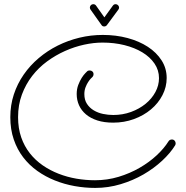

<svg xmlns="http://www.w3.org/2000/svg" viewBox="-20 -876 889 918"><path d="M817.4 -181.2Q794.4 -144 755.4 -107.7Q716.3 -71.3 666.3 -42.2Q616.2 -13.2 557.1 4.6Q498 22.5 435.1 22.5Q385.7 22.5 336.7 13.7Q287.6 4.9 242.4 -13.2Q197.3 -31.2 158.4 -58.8Q119.6 -86.4 90.8 -124Q62 -161.6 45.7 -209.5Q29.3 -257.3 29.3 -315.9Q29.3 -373 46.1 -424.3Q63 -475.6 93.3 -519.3Q123.5 -563 165 -598.1Q206.5 -633.3 255.9 -658Q305.2 -682.6 359.9 -695.8Q414.6 -709 471.7 -709Q534.7 -709 590.1 -694.1Q645.5 -679.2 687 -652.1Q728.5 -625 752.7 -587.2Q776.9 -549.3 776.9 -502.9Q776.9 -460 756.8 -421.1Q736.8 -382.3 701.9 -353Q667 -323.7 620.4 -306.6Q573.7 -289.6 521 -289.6Q478.5 -289.6 445.8 -300Q413.1 -310.5 391.1 -329.1Q369.1 -347.7 357.9 -372.6Q346.7 -397.5 346.7 -426.3Q346.7 -450.2 354.2 -470Q361.8 -489.7 370.8 -503.9Q379.9 -518.1 387.9 -526.1Q396 -534.2 397 -535.2Q399.4 -537.6 402.6 -538.3Q405.8 -539.1 408.7 -539.1Q416.5 -539.1 421.9 -534.2Q427.2 -529.3 427.2 -521.5Q427.2 -512.7 420.9 -506.8Q419.9 -506.3 414.1 -500.2Q408.2 -494.1 401.4 -483.6Q394.5 -473.1 388.9 -458.5Q383.3 -443.8 383.3 -426.3Q383.3 -398.4 395.8 -379.4Q408.2 -360.4 428.2 -348.4Q448.2 -336.4 472.7 -331.3Q497.1 -326.2 521.5 -326.2Q566.9 -326.2 606.7 -340.8Q646.5 -355.5 676.3 -379.9Q706.1 -404.3 723.1 -436Q740.2 -467.8 740.2 -502.4Q740.2 -540.5 718.8 -572Q697.3 -603.5 660.6 -625.7Q624 -647.9 575 -660.2Q525.9 -672.4 470.2 -672.4Q428.2 -672.4 382.1 -662.4Q335.9 -652.3 291 -632.3Q246.1 -612.3 205.3 -582.5Q164.6 -552.7 133.8 -512.9Q103 -473.1 84.7 -423.8Q66.4 -374.5 66.4 -315.9Q66.4 -262.7 81.3 -219.7Q96.2 -176.8 122.6 -143.3Q148.9 -109.9 184.3 -85.4Q219.7 -61 260.5 -45.2Q301.3 -29.3 345.7 -21.7Q390.1 -14.2 434.1 -14.2Q492.7 -14.2 546.9 -30.5Q601.1 -46.9 647.2 -73.5Q693.4 -100.1 729 -133.3Q764.6 -166.5 785.6 -200.2Q788.1 -204.6 792.5 -206.8Q796.9 -209 801.8 -209Q810.1 -209 814.9 -203.4Q819.8 -197.8 819.8 -190.9Q819.8 -188.5 819.3 -186Q818.8 -183.6 817.4 -181.2ZM412.6 -830.6Q409.7 -835 409.7 -839.8Q409.7 -846.2 414.3 -851.1Q418.9 -856 425.8 -856Q434.1 -856 439 -849.6L479 -793L520 -849.6Q524.9 -856 532.7 -856Q539.6 -856 544.4 -851.1Q549.3 -846.2 549.3 -839.8Q549.3 -834 545.9 -830.1L491.2 -755.9Q486.3 -749.5 478 -749.5Q469.7 -749.5 465.3 -756.3Z"/></svg>

Font: Sacramento
Style: Regular
Weight: 400
Designer: Astigmatic (AOETI)
Foundry: Astigmatic (AOETI)
Version: Version 1.000